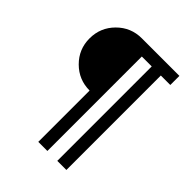

<svg xmlns="http://www.w3.org/2000/svg" viewBox="-227 -824 1071 1071"><g transform="rotate(45 308.5 -288.5)"><path d="M261.7 120.1V-284.7Q176.3 -284.7 116 -344.7Q55.7 -404.8 55.7 -490.2Q55.7 -576.2 116 -636.5Q176.3 -696.8 261.7 -696.8H558.1V-625H483.4V120.1H411.6V-625H333.5V120.1Z"/></g></svg>

Font: Basically A Sans Serif
Style: Regular
Weight: 400
Designer: Hyung-Suk Kim
Foundry: Mental Design
Version: 1.000